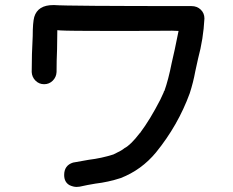

<svg xmlns="http://www.w3.org/2000/svg" viewBox="-20 -667 920 757"><path d="M282 70Q269 70 254 63Q233 51 233 23Q233 -15 268 -26L330 -37Q380 -43 427 -58L439 -64Q459 -73 471 -83Q495 -95 531 -142Q532 -142 532 -143H533V-144Q572 -196 612 -274L625 -302V-303Q626 -303 626 -305.5Q626 -308 628 -308Q644 -353 657 -419L669 -472L684 -545L659 -546Q568 -546 503 -545H417Q249 -545 219 -547Q213 -548 206 -548L205 -473Q203 -428 203 -383Q202 -363 188 -349Q174 -335 154 -335Q134 -335 120 -349Q106 -363 105 -383Q105 -454 109 -525Q109 -578 115 -600Q129 -647 190 -647H194Q242 -643 735 -643Q757 -643 771.5 -629Q786 -615 786 -594Q782 -514 761 -436L750 -386Q742 -342 728 -299Q682 -173 595 -66Q538 3 456 35Q407 51 356 57Q325 62 294 69Z"/></svg>

Font: Bad Comic
Style: Regular
Weight: 400
Designer: GGBotNet
Foundry: f0n7
Version: 0.9